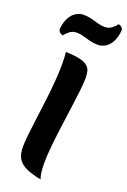

<svg xmlns="http://www.w3.org/2000/svg" viewBox="-204 -1151 826 1245"><g transform="rotate(20 208.5 -528.5)"><path d="M303 -684Q303 -652 296.5 -596Q290 -540 280.5 -471Q271 -402 261.5 -330Q252 -258 245.5 -192.5Q239 -127 239 -78Q239 -3 253 31Q176 16 137.5 -6Q99 -28 86 -58.5Q73 -89 73 -129Q73 -160 78.5 -211.5Q84 -263 92.5 -327Q101 -391 109.5 -460Q118 -529 123.5 -596Q129 -663 129 -720Q129 -740 128 -761Q127 -782 125 -802Q189 -800 225 -791Q261 -782 277.5 -766.5Q294 -751 298.5 -730.5Q303 -710 303 -684ZM69 -896Q59 -898 50 -904Q41 -910 36 -925Q41 -979 59.5 -1010Q78 -1041 102.5 -1054.5Q127 -1068 151 -1068Q180 -1068 206.5 -1061Q233 -1054 257.5 -1047Q282 -1040 303 -1040Q333 -1040 353.5 -1056Q374 -1072 384 -1088Q394 -1087 403.5 -1080.5Q413 -1074 417 -1059Q412 -1005 394 -974Q376 -943 351.5 -929.5Q327 -916 302 -916Q273 -916 246.5 -923Q220 -930 196.5 -937Q173 -944 150 -944Q121 -944 100.5 -928Q80 -912 69 -896Z"/></g></svg>

Font: Merienda ExtraBold
Style: Regular
Weight: 800
Designer: Eduardo Rodriguez Tunni
Foundry: Eduardo Rodriguez Tunni
Version: Version 2.001